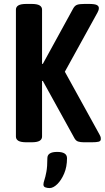

<svg xmlns="http://www.w3.org/2000/svg" viewBox="-20 -722 533 977"><path d="M115 2Q86 2 73.5 -5.5Q61 -13 61 -27V-673Q61 -687 73.5 -694.5Q86 -702 115 -702H140Q169 -702 181.5 -694.5Q194 -687 194 -673V-397H198L352 -678Q360 -693 372 -697.5Q384 -702 410 -702H432Q462 -702 472.5 -696.5Q483 -691 483 -681Q483 -670 476 -658L310 -357L486 -38Q492 -27 492.5 -22.5Q493 -18 493 -14Q493 -4 482 -1Q471 2 447 2H407Q389 2 377 -2Q365 -6 357 -22L198 -310H194V-27Q194 -13 181.5 -5.5Q169 2 140 2ZM232 235Q221 235 211 231.5Q201 228 201 217Q201 208 206 193.5Q211 179 216 152.5Q221 126 221 83Q221 51 271 51Q321 51 321 83Q321 127 306.5 161Q292 195 271.5 215Q251 235 232 235Z"/></svg>

Font: Asap Condensed SemiBold
Style: Regular
Weight: 600
Width: 3
Designer: Pablo Cosgaya
Foundry: Omnibus-Type
Version: Version 3.001; ttfautohint (v1.8.4.7-5d5b)